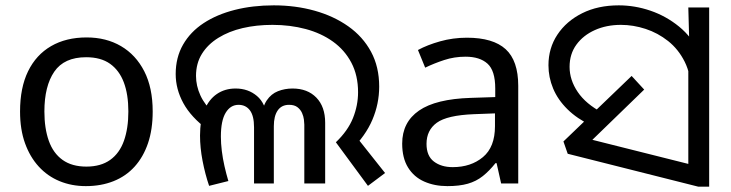

<svg xmlns="http://www.w3.org/2000/svg" viewBox="-20 -686 2734 718"><path d="M551 -269Q551 -202 533.5 -150.5Q516 -99 483.5 -63Q451 -27 404.5 -8.5Q358 10 301 10Q248 10 203 -8.5Q158 -27 125 -63Q92 -99 73.5 -150.5Q55 -202 55 -269Q55 -358 85 -419.5Q115 -481 171 -513.5Q227 -546 304 -546Q377 -546 432.5 -513.5Q488 -481 519.5 -419.5Q551 -358 551 -269ZM146 -269Q146 -206 162.5 -159.5Q179 -113 214 -88Q249 -63 303 -63Q357 -63 392 -88Q427 -113 443.5 -159.5Q460 -206 460 -269Q460 -333 443 -378Q426 -423 391.5 -447.5Q357 -472 302 -472Q220 -472 183 -418Q146 -364 146 -269Z M1236 -154Q1281 -197 1300 -244.5Q1319 -292 1319 -341Q1319 -404 1294 -451.5Q1269 -499 1225 -530.5Q1181 -562 1123 -577.5Q1065 -593 999 -593Q939 -593 887.5 -581Q836 -569 796.5 -544.5Q757 -520 735 -484.5Q713 -449 713 -402Q713 -365 729.5 -329Q746 -293 783 -258L757 -201Q694 -248 665.5 -300.5Q637 -353 637 -409Q637 -471 664.5 -519Q692 -567 741.5 -599.5Q791 -632 858 -649Q925 -666 1004 -666Q1085 -666 1156.5 -646Q1228 -626 1282.5 -587.5Q1337 -549 1367.5 -492.5Q1398 -436 1398 -362Q1398 -298 1372.5 -238Q1347 -178 1291 -123L1305 -184L1420 -39L1356 9ZM762 9Q747 -35 737.5 -84.5Q728 -134 728 -179Q728 -235 744.5 -274.5Q761 -314 791 -334.5Q821 -355 861 -355Q908 -355 941 -327Q974 -299 979 -243H957Q961 -286 977.5 -310.5Q994 -335 1019.5 -345Q1045 -355 1074 -355Q1130 -355 1163 -321Q1196 -287 1196 -227V0H1118V-220Q1118 -227 1116.5 -239Q1115 -251 1109.5 -263.5Q1104 -276 1092.5 -285Q1081 -294 1061 -294Q1033 -294 1018.5 -273Q1004 -252 1004 -214V0H930V-210Q930 -253 914.5 -273.5Q899 -294 872 -294Q842 -294 824 -264.5Q806 -235 806 -175Q806 -150 809.5 -121.5Q813 -93 819.5 -64.5Q826 -36 834 -9L762 9Z M1726 -545Q1824 -545 1871 -502Q1918 -459 1918 -365V0H1854L1837 -76H1833Q1810 -47 1785.5 -27.5Q1761 -8 1729.5 1Q1698 10 1653 10Q1605 10 1566.5 -7Q1528 -24 1506 -59.5Q1484 -95 1484 -149Q1484 -229 1547 -272.5Q1610 -316 1741 -320L1832 -323V-355Q1832 -422 1803 -448Q1774 -474 1721 -474Q1679 -474 1641 -461.5Q1603 -449 1570 -433L1543 -499Q1578 -518 1626 -531.5Q1674 -545 1726 -545ZM1752 -259Q1652 -255 1613.5 -227Q1575 -199 1575 -148Q1575 -103 1602.5 -82Q1630 -61 1673 -61Q1741 -61 1786 -98.5Q1831 -136 1831 -214V-262Z M2191 -217Q2138 -242 2102 -277.5Q2066 -313 2048.5 -355Q2031 -397 2031 -442Q2031 -506 2064.5 -556.5Q2098 -607 2157 -636.5Q2216 -666 2294 -666Q2354 -666 2412.5 -646Q2471 -626 2519.5 -586.5Q2568 -547 2596.5 -487Q2625 -427 2625 -347L2564 -344Q2564 -408 2540.5 -455Q2517 -502 2478.5 -532.5Q2440 -563 2394 -578Q2348 -593 2302 -593Q2248 -593 2204.5 -573.5Q2161 -554 2135.5 -519Q2110 -484 2110 -436Q2110 -387 2140.5 -342Q2171 -297 2232 -265L2191 -217ZM2554 -482 2558 -510 2554 -658H2632V12H2591L2103 -111L2087 -157L2342 -402L2389 -351L2159 -128L2152 -174L2614 -58L2554 -6Z"/></svg>

Font: loriya85
Style: Book
Weight: 400
Designer: Jelle Bosma - Monotype Design Team
Foundry: Monotype Imaging Inc.
Version: Version 2.003